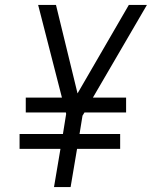

<svg xmlns="http://www.w3.org/2000/svg" viewBox="-20 -755 616 775"><path d="M198 0H265L291 -154H465V-214H301L313 -288L321 -301H489V-361H355L573 -735H500L293 -378L206 -735H134L230 -361H84V-301H246L247 -295L234 -214H59V-154H224Z"/></svg>

Font: Iosevka Sparkle Light
Style: Italic
Weight: 300
Italic angle: -9°
Designer: Belleve Invis
Foundry: Belleve Invis
Version: Version 4.5.0; ttfautohint (v1.8.3)